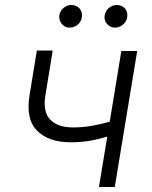

<svg xmlns="http://www.w3.org/2000/svg" viewBox="-20 -750 610 770"><path d="M98.7 -369.3 127.8 -547.2H191.4L162.3 -369.3Q150.9 -301.1 181.8 -269.9Q212.4 -239 272 -239Q311.8 -239 347.7 -245.2Q383.5 -251.4 420.1 -262.1L466.6 -545.5H530.2L440.3 0H376.8L410.2 -202.1Q391 -196.4 373 -192.1Q355.1 -187.9 337.4 -185Q319.6 -182.2 301.5 -180.8Q283.4 -179.3 263.8 -179.3Q217.7 -179.7 184.3 -191.4Q150.9 -203.1 127.8 -226.9Q82.7 -273.1 98.7 -369.3ZM399.9 -689.3Q401.6 -698.2 406.2 -705.6Q410.9 -713.1 417.4 -718.6Q424 -724.1 431.8 -727.1Q439.6 -730.1 447.8 -730.1Q458.5 -730.1 467.2 -726.2Q475.9 -722.3 481.5 -715.6Q487.2 -708.8 489.5 -699.8Q491.8 -690.7 490.1 -680Q488.6 -671.9 484.4 -664.4Q480.1 -657 473.5 -651.5Q467 -646 458.8 -642.6Q450.6 -639.2 441.1 -639.2Q421.9 -639.2 409.1 -654.1Q396.3 -669 399.9 -689.3ZM218 -689.3Q219.5 -698.2 224.1 -705.6Q228.7 -713.1 235.3 -718.6Q241.8 -724.1 249.8 -727.1Q257.8 -730.1 266 -730.1Q276.6 -730.1 285.2 -726.2Q293.7 -722.3 299.4 -715.7Q305 -709.2 307.5 -699.9Q310 -690.7 308.2 -680Q307.2 -672.2 302.9 -664.8Q298.7 -657.3 292.1 -651.6Q285.5 -646 277.2 -642.6Q268.8 -639.2 259.2 -639.2Q239.7 -639.2 227.6 -654.5Q215.6 -669.7 218 -689.3Z"/></svg>

Font: Inter P Light
Style: Italic
Weight: 300
Italic angle: 9.39999°
Designer: Rasmus Andersson
Foundry: rsms
Version: Version 3.018;git-588b23468